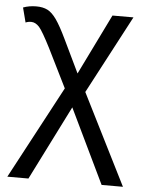

<svg xmlns="http://www.w3.org/2000/svg" viewBox="-53 -582 631 832"><g transform="rotate(5 262.5 -166.0)"><path d="M264.6 -116.7 102.1 207H10.3L225.1 -195.8L142.1 -363.3Q106.4 -433.6 90.3 -452.1Q73.7 -470.2 55.2 -470.2Q41 -470.2 30.8 -465.3L14.2 -529.3Q40.5 -539.1 71.8 -539.1Q100.1 -539.1 120.1 -529.1Q140.1 -519 159.7 -491.2Q179.2 -463.4 205.1 -409.2L274.4 -265.1L403.3 -528.3H494.6L314.9 -188L513.2 207H420.4Z"/></g></svg>

Font: Arimo
Style: Regular
Weight: 400
Designer: Steve Matteson
Foundry: Monotype Imaging Inc.
Version: Version 1.33